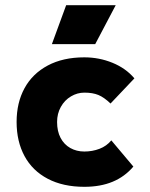

<svg xmlns="http://www.w3.org/2000/svg" viewBox="-20 -703 580 740"><path d="M305 17Q223 17 164 -14Q105 -45 74.5 -101.5Q44 -158 44 -233Q44 -307 74.5 -363Q105 -419 164 -450.5Q223 -482 305 -482Q362 -482 413.5 -461Q465 -440 498 -401L406 -304Q381 -328 359 -337Q337 -346 305 -346Q278 -346 253.5 -331.5Q229 -317 214.5 -291Q200 -265 200 -233Q200 -197 213.5 -171.5Q227 -146 251 -132.5Q275 -119 305 -119Q336 -119 363.5 -129.5Q391 -140 409 -162L494 -61Q461 -22 414 -2.5Q367 17 305 17ZM426 -683 347 -533H180L235 -683Z"/></svg>

Font: Kreadon
Style: Regular
Weight: 400
Designer: kohakuno
Foundry: StudioGnu
Version: Version 1.000;Glyphs 3.1.2 (3151)